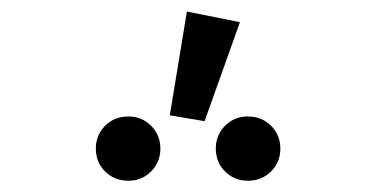

<svg xmlns="http://www.w3.org/2000/svg" viewBox="-20 -957 655 334"><path d="M305.1 -936.9 397.4 -918.5 335.9 -746.2 275.4 -756.4ZM203.6 -754.4Q226.7 -754.4 242.8 -738.2Q259 -722.1 259 -698.5Q259 -674.9 242.8 -658.7Q226.7 -642.6 203.6 -642.6Q179 -642.6 162.8 -658.7Q146.7 -674.9 146.7 -698.5Q146.7 -722.1 162.8 -738.2Q179 -754.4 203.6 -754.4ZM410.8 -754.4Q435.4 -754.4 451.5 -738.2Q467.7 -722.1 467.7 -698.5Q467.7 -674.9 451.5 -658.7Q435.4 -642.6 410.8 -642.6Q387.7 -642.6 371.5 -658.7Q355.4 -674.9 355.4 -698.5Q355.4 -722.1 371.5 -738.2Q387.7 -754.4 410.8 -754.4Z"/></svg>

Font: FiraCode Nerd Font
Style: Regular
Weight: 400
Designer: Carrois Corporate, Edenspiekermann AG, Nikita Prokopov
Foundry: Carrois Corporate, Edenspiekermann AG, Nikita Prokopov
Version: Version 6.002;Nerd Fonts 3.4.0